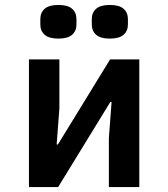

<svg xmlns="http://www.w3.org/2000/svg" viewBox="-20 -756 680 776"><path d="M97 -516H220V-318L209 -172H214L425 -516H543V0H420V-198L431 -344H426L215 0H97ZM143 -657V-679Q143 -705 160.5 -720.5Q178 -736 216 -736Q254 -736 271.5 -720.5Q289 -705 289 -679V-657Q289 -631 271.5 -615.5Q254 -600 216 -600Q178 -600 160.5 -615.5Q143 -631 143 -657ZM351 -679Q351 -705 368.5 -720.5Q386 -736 424 -736Q462 -736 479.5 -720.5Q497 -705 497 -679V-657Q497 -631 479.5 -615.5Q462 -600 424 -600Q386 -600 368.5 -615.5Q351 -631 351 -657Z"/></svg>

Font: Writer SemiBold
Style: Regular
Weight: 600
Monospace: yes
Designer: Mike Abbink, Paul van der Laan, Pieter van Rosmalen
Foundry: Bold Monday
Version: Version 2.001 2020